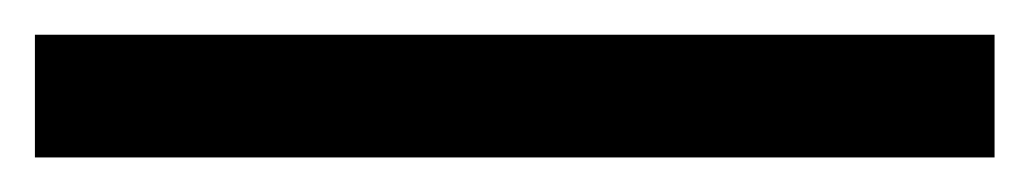

<svg xmlns="http://www.w3.org/2000/svg" viewBox="-20 110 590 110"><path d="M549.8 200.2V129.9H0V200.2Z"/></svg>

Font: CodeNewRoman Nerd Font Mono
Style: Regular
Weight: 400
Monospace: yes
Designer: Sam Radian
Foundry: Code New Roman
Version: Version 2.00 November 29, 2014;Nerd Fonts 3.2.1